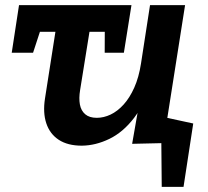

<svg xmlns="http://www.w3.org/2000/svg" viewBox="-20 -554 808 746"><path d="M608.4 172 606.7 -13.3 624 1.8 493.4 4.8 523.8 -168.8 566 -241.9Q543.9 -152.1 501 -96Q458.1 -40 404.8 -14.3Q351.5 11.5 297.8 12Q243.1 12 208.3 -10.8Q173.6 -33.6 159.9 -74.9Q146.2 -116.1 154.8 -171.3L200.5 -463.5L343.5 -528.9L291.2 -203.7Q286 -172.2 290.4 -148.1Q294.9 -123.9 311.1 -110.1Q327.2 -96.2 356 -96.2Q383 -96.2 409.8 -108.9Q436.6 -121.7 460.2 -147.7Q483.9 -173.7 501.7 -213.6Q519.5 -253.4 527.9 -307.6L562.9 -534.1H699.1L626.6 -73.4L601.7 -102.1L730.8 -74.2L693.1 172ZM25.6 -349.2 53.9 -534.1H490.8L461.3 -349.2H386.8L387.2 -452.4L412.5 -430.5H114.2L143.9 -457.4L108.5 -349.2Z"/></svg>

Font: Bitter Thin
Style: Italic
Weight: 100
Italic angle: -9°
Designer: Sol Matas, and Bitter project Authors
Foundry: Sol Matas
Version: Version 2.002